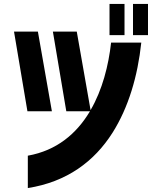

<svg xmlns="http://www.w3.org/2000/svg" viewBox="-20 -880 790 973"><path d="M535 -702H611V-860H535ZM51 -720 119 -316H243L172 -720ZM121 73C319 42 458 -62 550 -207C631 -335 678 -494 696 -664H543C530 -548 499 -425 439 -322L369 -720H248L316 -316H436L434 -313C367 -202 267 -117 121 -91ZM654 -702H730V-860H654Z"/></svg>

Font: コーポレート・ロゴ ver3 Bold
Style: Regular
Weight: 700
Designer: [KANA_main] LOGOTYPE.JP [Source Han Sans] Ryoko NISHIZUKA 西塚涼子 (kana, bopomofo & ideographs); Paul D. Hunt (Latin, Greek
Version: Version 12.001;FEAKit 1.0